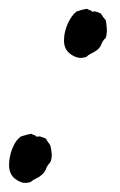

<svg xmlns="http://www.w3.org/2000/svg" viewBox="-70 -387 270 432"><path d="M126 -367.2Q128.4 -365.2 131.8 -364.3Q135.3 -363.8 137.7 -360.4Q142.6 -362.3 147.5 -360.4L157.2 -356.4Q162.6 -346.7 168 -341.8Q169.9 -331.1 170.4 -321.3Q170.9 -311.5 168 -301.8Q161.1 -295.9 158.2 -287.6Q155.3 -279.8 148.4 -274.4Q142.6 -270 135.3 -266.6Q128.9 -263.7 124 -258.8Q111.3 -254.9 102.1 -258.3Q92.8 -261.7 86.9 -266.6Q73.7 -277.3 74 -296.6Q74.2 -315.9 82.8 -334.5Q91.3 -353 102.5 -361.3Q108.4 -363.3 113.8 -364.7Q119.1 -366.2 126 -367.2ZM1 -85.9Q3.4 -84 6.8 -83Q10.3 -82.5 12.7 -79.1Q17.6 -81.1 22.9 -79.1Q28.3 -77.1 33.2 -75.2Q35.2 -71.3 37.6 -67.9Q40 -64.5 43 -60.5Q45.9 -49.8 46.4 -40Q46.9 -30.3 43 -21.5Q36.1 -14.6 33.2 -6.3Q30.3 1.5 23.4 6.8Q18.1 11.7 11.2 14.6Q4.4 17.6 -1 22.5Q-13.7 26.4 -22.5 22.9Q-31.2 19.5 -38.1 13.7Q-49.8 2.9 -49.6 -16.6Q-49.3 -36.1 -41.5 -54.7Q-33.7 -73.2 -22.5 -80.1Q-19 -81.1 -16.1 -82Q-13.2 -83 -10.7 -83.5Q-4.4 -85.4 1 -85.9Z"/></svg>

Font: Taprom
Style: Regular
Weight: 400
Designer: Danh Hong
Version: Version 8.002; ttfautohint (v1.8.3)